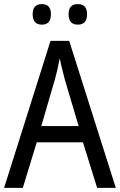

<svg xmlns="http://www.w3.org/2000/svg" viewBox="-20 -915 585 935"><path d="M359 -795Q404 -795 404 -846Q404 -895 359 -895Q314 -895 314 -846Q314 -795 359 -795ZM184 -795Q228 -795 228 -846Q228 -895 184 -895Q139 -895 139 -846Q139 -795 184 -795ZM181 -301 247 -527Q253 -548 259.5 -576Q266 -604 271 -631Q275 -610 283 -578Q291 -546 296 -526L363 -301ZM544 0 317 -716H226L0 0H91L159 -222H384L453 0Z"/></svg>

Font: Noto Sans UI SemiCondensed
Style: Regular
Weight: 400
Width: 4
Designer: Monotype Design Team
Foundry: Monotype Imaging Inc.
Version: 1.001